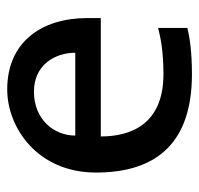

<svg xmlns="http://www.w3.org/2000/svg" viewBox="-30 -522 560 540"><g transform="rotate(-90 250.0 -252.0)"><path d="M311 7.8C377.4 7.8 416.5 1 441.4 -4.9V-87.4C416 -80.6 376.5 -72.3 311.5 -72.3C169.4 -72.3 136.2 -165.5 136.2 -248.5H469.2V-286.6C469.2 -415.5 401.4 -511.7 268.6 -511.7C160.6 -511.7 34.7 -426.3 34.7 -262.2C34.7 -85.4 124.5 7.8 311 7.8ZM262.2 -436.5C338.4 -436.5 371.6 -376.5 371.6 -320.3H138.7C138.7 -380.4 184.1 -436.5 262.2 -436.5Z"/></g></svg>

Font: Inder
Style: Regular
Weight: 400
Designer: Irina Smirnova
Foundry: Irina Smirnova
Version: Version 1.001